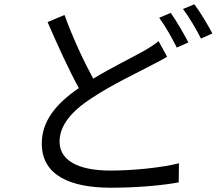

<svg xmlns="http://www.w3.org/2000/svg" viewBox="-20 -835 1040 896"><path d="M777 -775 723 -752C751 -714 785 -654 805 -613L859 -637C838 -678 802 -739 777 -775ZM887 -815 834 -793C863 -755 896 -698 918 -655L971 -679C952 -716 914 -779 887 -815ZM281 -765 202 -732C249 -624 302 -507 348 -424C240 -350 175 -269 175 -165C175 -15 310 41 498 41C623 41 739 30 814 16L815 -73C737 -53 604 -39 495 -39C337 -39 258 -91 258 -174C258 -250 314 -316 406 -376C504 -441 616 -493 684 -529C713 -544 738 -557 760 -570L720 -643C699 -626 677 -612 649 -596C594 -565 503 -521 415 -468C372 -547 321 -655 281 -765Z"/></svg>

Font: Noto Sans Mono CJK SC
Style: Regular
Weight: 400
Designer: Ryoko NISHIZUKA 西塚涼子 (kana, bopomofo & ideographs); Paul D. Hunt (Latin, Greek & Cyrillic); Sandoll Communications 산돌커뮤니
Foundry: Adobe
Version: Version 2.004;hotconv 1.0.118;makeotfexe 2.5.65603